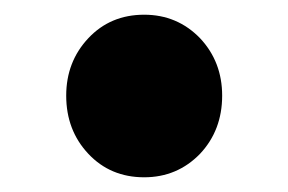

<svg xmlns="http://www.w3.org/2000/svg" viewBox="-20 -227 391 261"><path d="M100 -18Q70 -50 70 -97Q70 -143 100 -175Q130 -207 176 -207Q221 -207 252 -175Q282 -143 282 -97Q282 -50 252 -18Q221 14 176 14Q130 14 100 -18Z"/></svg>

Font: KaiGen Gothic SC Heavy
Style: Bold
Weight: 900
Designer: Ryoko NISHIZUKA Ë•øÂ°öÊ∂ºÂ≠ê (kana & ideographs); Paul D. Hunt (Latin, Greek & Cyrillic); Wenlong ZHANG Âº†ÊñáÈæô (bopom
Version: Version 1.001 October 10, 2014